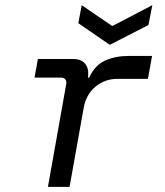

<svg xmlns="http://www.w3.org/2000/svg" viewBox="-20 -725 640 745"><path d="M166 0 237 -399Q239 -410 233.5 -417Q228 -424 216 -424H114L127 -496H264Q295 -496 310 -478Q325 -460 322 -430L321 -424H326Q348 -472 388 -490Q428 -508 479 -508H570L554 -419H435Q388 -419 351.5 -389.5Q315 -360 305 -308L250 0ZM406 -551 284 -635 297 -705 414 -625H418L571 -705L556 -628Z"/></svg>

Font: DM Mono
Style: Italic
Weight: 400
Italic angle: -10°
Designer: Colophon Foundry
Foundry: Colophon Foundry
Version: Version 1.000; ttfautohint (v1.8.2.53-6de2)